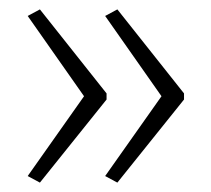

<svg xmlns="http://www.w3.org/2000/svg" viewBox="-20 -480 450 409"><path d="M372 -268V-281L230 -460L204 -446L324 -275L204 -105L230 -91ZM207 -268V-281L65 -460L39 -446L159 -275L39 -105L65 -91Z"/></svg>

Font: Noto Sans Kannada ExtraCondensed ExtraLight
Style: Regular
Weight: 200
Width: 2
Designer: Jelle Bosma - Monotype Design Team
Foundry: Monotype Imaging Inc.
Version: Version 2.005